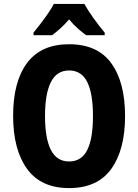

<svg xmlns="http://www.w3.org/2000/svg" viewBox="-20 -1017 705 981"><path d="M619 -424Q619 -252 548.5 -154Q478 -56 333 -56Q189 -56 118 -154.5Q47 -253 47 -425Q47 -600 118.5 -695.5Q190 -791 333 -791Q478 -791 548.5 -694Q619 -597 619 -424ZM210 -424Q210 -310 240 -251Q270 -192 333 -192Q396 -192 425.5 -250Q455 -308 455 -424Q455 -540 425.5 -598.5Q396 -657 333 -657Q270 -657 240 -597.5Q210 -538 210 -424ZM411 -997Q429 -964 457.5 -924.5Q486 -885 515 -850V-837H420Q401 -851 377.5 -871.5Q354 -892 333 -918Q310 -891 287 -870.5Q264 -850 246 -837H151V-850Q167 -869 187.5 -896Q208 -923 226.5 -950Q245 -977 255 -997Z"/></svg>

Font: Noto Sans Malayalam UI Condensed ExtraBold
Style: Regular
Weight: 800
Width: 3
Designer: Jelle Bosma - Monotype Design Team
Foundry: Monotype Imaging Inc.
Version: Version 2.104; ttfautohint (v1.8.4.7-5d5b)